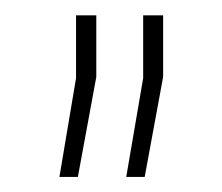

<svg xmlns="http://www.w3.org/2000/svg" viewBox="-20 -782 294 254"><path d="M169.4 -761.7H195.8V-680.2L171.4 -547.9H147L169.4 -678.7ZM80.6 -761.7H107.4V-680.2L83 -547.9H58.6L80.6 -678.7Z"/></svg>

Font: Roboto-Thin
Style: Regular
Weight: 250
Designer: Google
Version: Version 1.100141; 2013; ttfautohint (v0.94.14-c901) -l 8 -r 